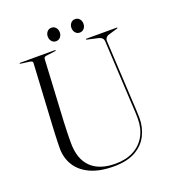

<svg xmlns="http://www.w3.org/2000/svg" viewBox="-149 -934 945 1059"><g transform="rotate(-20 323.0 -404.5)"><path d="M546.5 -293 528 -649Q527.5 -660.5 521.5 -668.2Q515.5 -676 498 -680.5L435.5 -694.5Q433.5 -695.5 432.5 -696Q431.5 -696.5 431.5 -697.5Q431.5 -698.5 432.5 -699.2Q433.5 -700 435 -700H613.5Q615.5 -700 616.2 -699.2Q617 -698.5 617 -697.5Q617 -696.5 615.5 -695.8Q614 -695 611 -694L560.5 -679Q549 -676 542.8 -667.2Q536.5 -658.5 537.5 -648L556 -297.5Q557.5 -270.5 559 -244.2Q560.5 -218 561 -190.5Q561 -134 537.5 -87.5Q514 -41 464.8 -13.5Q415.5 14 337.5 14Q254.5 14 199.5 -11.8Q144.5 -37.5 117.5 -81.8Q90.5 -126 90.5 -181.5Q90.5 -196 91.2 -219.5Q92 -243 93 -267Q94 -291 95 -308L115.5 -674.5Q116 -680.5 111.8 -683.2Q107.5 -686 99.5 -687.5L47 -694.5Q42.5 -696 42.5 -697.5Q42.5 -698.5 43.5 -699.2Q44.5 -700 46.5 -700H250.5Q252.5 -700 253.5 -699.2Q254.5 -698.5 254.5 -697.5Q254.5 -696.5 253.5 -696Q252.5 -695.5 250 -694.5L197 -687.5Q188 -686 184.8 -683.2Q181.5 -680.5 181 -672L161.5 -311Q159.5 -273 159 -241.5Q158.5 -210 158.5 -188.5Q158.5 -94.5 208 -45.8Q257.5 3 351.5 3Q413.5 3 458.2 -20.8Q503 -44.5 527 -87.8Q551 -131 551 -189Q551 -217.5 549.2 -244.5Q547.5 -271.5 546.5 -293ZM274 -744Q258.5 -744 248.8 -755.5Q239 -767 239 -783.5Q239 -800 248.8 -811.5Q258.5 -823 274 -823Q290 -823 299.8 -811.5Q309.5 -800 309.5 -783.5Q309.5 -767 299.8 -755.5Q290 -744 274 -744ZM413 -744Q397.5 -744 387.8 -755.5Q378 -767 378 -784Q378 -800 387.8 -811.5Q397.5 -823 413 -823Q429 -823 438.8 -811.5Q448.5 -800 448.5 -783.5Q448.5 -767 438.8 -755.5Q429 -744 413 -744Z"/></g></svg>

Font: Fraunces 120pt Light
Style: Regular
Weight: 300
Version: Version 1.000;[b76b70a41]